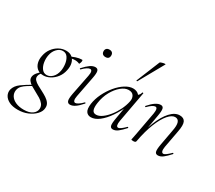

<svg xmlns="http://www.w3.org/2000/svg" viewBox="-219 -1081 1913 1712"><g transform="rotate(30 738.0 -225.0)"><path d="M106 281Q52 281 17 263.5Q-18 246 -33 218Q-48 190 -41 159Q-30 115 15 82.5Q60 50 117 18L124 26Q99 41 73.5 56.5Q48 72 29.5 91Q11 110 6 138Q1 170 17.5 196.5Q34 223 69 238.5Q104 254 153 254Q209 254 240 231.5Q271 209 273 175Q274 148 258.5 128Q243 108 218 92.5Q193 77 165.5 63Q138 49 114 34Q90 19 77 1Q64 -17 68 -41Q73 -63 89.5 -82Q106 -101 131 -123L142 -115Q130 -108 120 -94Q110 -80 108 -65Q105 -44 119.5 -28Q134 -12 158.5 1.5Q183 15 210.5 29Q238 43 262.5 59Q287 75 301.5 96Q316 117 313 146Q311 180 282 211Q253 242 207 261.5Q161 281 106 281ZM150 -98Q112 -98 87.5 -118.5Q63 -139 54.5 -172.5Q46 -206 55 -246Q63 -288 87.5 -321Q112 -354 146.5 -373Q181 -392 220 -392Q259 -392 282.5 -372Q306 -352 314 -319Q322 -286 313 -246Q304 -201 278.5 -168Q253 -135 219 -116.5Q185 -98 150 -98ZM175 -116Q206 -116 232.5 -142Q259 -168 268 -214Q274 -248 269 -285Q264 -322 246 -348.5Q228 -375 195 -375Q163 -375 136 -347Q109 -319 101 -276Q94 -241 100 -203.5Q106 -166 125 -141Q144 -116 175 -116ZM257 -346 256 -353Q286 -371 320 -382Q354 -393 382 -393Q387 -393 387.5 -385.5Q388 -378 385.5 -369Q383 -360 380 -353.5Q377 -347 374 -349Q351 -360 318.5 -358Q286 -356 257 -346Z M487 9Q465 9 457.5 -11Q450 -31 461 -89L502 -297Q514 -358 485 -358Q473 -358 454 -346Q435 -334 413 -311Q410 -307 405.5 -311.5Q401 -316 405 -319Q439 -357 466.5 -376Q494 -395 519 -395Q543 -395 549 -373.5Q555 -352 544 -297L504 -89Q498 -58 503 -43Q508 -28 521 -28Q532 -28 551 -40Q570 -52 592 -75Q596 -79 600 -74.5Q604 -70 600 -67Q567 -29 539.5 -10Q512 9 487 9ZM549 -517Q530 -517 519.5 -527Q509 -537 509 -556Q509 -573 519.5 -583Q530 -593 549 -593Q568 -593 578 -583Q588 -573 588 -556Q588 -517 549 -517Z M704 13Q672 13 655.5 -11Q639 -35 646 -91Q654 -146 680.5 -200.5Q707 -255 744.5 -300Q782 -345 824.5 -372Q867 -399 906 -399Q924 -399 941 -392.5Q958 -386 970 -371Q982 -356 984 -332L946 -357Q957 -359 973 -373.5Q989 -388 992 -407Q994 -410 999.5 -409Q1005 -408 1004 -406L946 -89Q936 -28 962 -28Q974 -28 992 -41.5Q1010 -55 1032 -77Q1035 -80 1039 -76Q1043 -72 1040 -69Q1007 -32 980.5 -11.5Q954 9 928 9Q905 9 899.5 -12.5Q894 -34 904 -89L928 -229L944 -246Q913 -172 872.5 -113Q832 -54 788.5 -20.5Q745 13 704 13ZM733 -30Q762 -30 793.5 -52.5Q825 -75 854.5 -112Q884 -149 906 -194Q928 -239 937 -283Q945 -318 929.5 -343Q914 -368 875 -367Q839 -366 800.5 -334Q762 -302 732.5 -248.5Q703 -195 693 -127Q686 -80 695 -55Q704 -30 733 -30ZM904 -473Q903 -470 897.5 -472Q892 -474 894 -476L992 -716Q994 -719 1002.5 -722.5Q1011 -726 1022 -728.5Q1033 -731 1040.5 -731Q1048 -731 1046 -727Z M1392 9Q1368 9 1362.5 -12.5Q1357 -34 1367 -89L1396 -248Q1420 -365 1357 -365Q1324 -365 1287.5 -323Q1251 -281 1218.5 -200.5Q1186 -120 1165 -6L1154 -7Q1175 -123 1210 -211.5Q1245 -300 1290.5 -349.5Q1336 -399 1385 -399Q1428 -399 1442 -368.5Q1456 -338 1442 -267L1409 -89Q1404 -58 1409 -43Q1414 -28 1427 -28Q1438 -28 1456 -41.5Q1474 -55 1496 -77Q1499 -81 1503.5 -77Q1508 -73 1504 -69Q1471 -32 1444.5 -11.5Q1418 9 1392 9ZM1139 8Q1126 8 1122 6.5Q1118 5 1118 2Q1118 -1 1123.5 -24.5Q1129 -48 1133 -74L1174 -297Q1184 -358 1157 -358Q1145 -358 1126 -346Q1107 -334 1085 -311Q1082 -307 1077.5 -311.5Q1073 -316 1077 -319Q1110 -357 1138.5 -376Q1167 -395 1192 -395Q1215 -395 1220.5 -373.5Q1226 -352 1216 -297L1165 -6Q1163 8 1139 8Z"/></g></svg>

Font: Cormorant Garamond Light Light
Style: Italic
Weight: 300
Italic angle: -10°
Version: Version 4.001